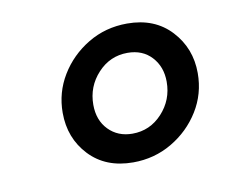

<svg xmlns="http://www.w3.org/2000/svg" viewBox="-43 -634 436 365"><g transform="rotate(-10 174.5 -452.0)"><path d="M188 -321Q135 -321 103.5 -354.5Q72 -388 72 -437Q72 -476 92 -509Q112 -542 146 -562.5Q180 -583 222 -583Q275 -583 306.5 -549Q338 -515 338 -467Q338 -427 317.5 -394Q297 -361 263 -341Q229 -321 188 -321ZM196 -375Q230 -375 253.5 -400.5Q277 -426 277 -461Q277 -490 259.5 -509Q242 -528 213 -528Q179 -528 155.5 -502.5Q132 -477 132 -442Q132 -412 150 -393.5Q168 -375 196 -375Z"/></g></svg>

Font: Yrsa Medium
Style: Italic
Weight: 500
Italic angle: -7.10001°
Designer: Anna Giedrys (Yrsa+Rasa design), David Brezina (Yrsa art-direction, Rasa art-direction, design)
Foundry: Rosetta Type Foundry
Version: Version 2.004